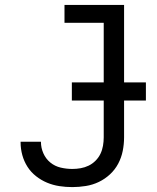

<svg xmlns="http://www.w3.org/2000/svg" viewBox="-20 -755 640 783"><path d="M275 8Q248 8 222 4Q196 0 172 -10Q148 -20 127 -36.5Q106 -53 92 -75Q78 -97 71 -122.5Q64 -148 64 -174Q64 -175 64 -176Q64 -177 64 -177H147Q147 -177 147 -176.5Q147 -176 147 -176Q147 -152 157 -129.5Q167 -107 185.5 -92Q204 -77 227.5 -71.5Q251 -66 275 -66Q292 -66 309 -69Q326 -72 341.5 -79.5Q357 -87 369.5 -99.5Q382 -112 389.5 -127.5Q397 -143 400 -160.5Q403 -178 403 -195V-662H243V-735H486V-195Q486 -167 480.5 -139.5Q475 -112 462 -87.5Q449 -63 428.5 -44Q408 -25 383 -13Q358 -1 330 3.5Q302 8 275 8ZM273 -345V-419H575V-345Z"/></svg>

Font: Iosevka Meiseki Sans
Style: Regular
Weight: 400
Monospace: yes
Designer: Belleve Invis
Foundry: Belleve Invis
Version: Version 11.2.6; ttfautohint (v1.8.4)